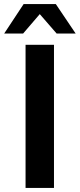

<svg xmlns="http://www.w3.org/2000/svg" viewBox="-50 -919 390 939"><path d="M75 0V-700H214V0ZM223 -899 320 -755H227L144.5 -850L63 -755H-29.5L65.5 -899Z"/></svg>

Font: Urbanist ExtraBold
Style: Regular
Weight: 800
Designer: Corey Hu
Foundry: Corey Hu
Version: Version 1.330; ttfautohint (v1.8.4.7-5d5b)